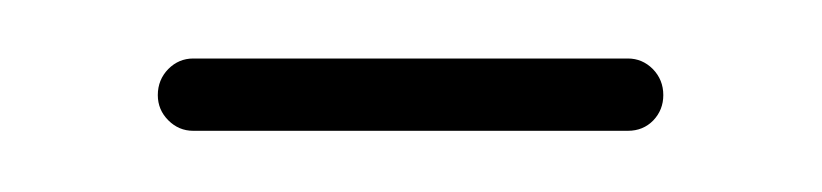

<svg xmlns="http://www.w3.org/2000/svg" viewBox="-20 -291 274 64"><path d="M201.1 -259.3Q201.1 -254.4 197.8 -250.9Q194.4 -247.4 189.3 -247.4H44.4Q39.6 -247.4 36.1 -250.9Q32.6 -254.4 32.6 -259.3Q32.6 -264.4 36.1 -268Q39.6 -271.5 44.4 -271.5H189.3Q194.1 -271.5 197.6 -268Q201.1 -264.4 201.1 -259.3Z"/></svg>

Font: 26F Galaxy Sans Thin
Style: Regular
Weight: 100
Designer: C₂₉H₂₅N₃O₅
Version: Version 1.100